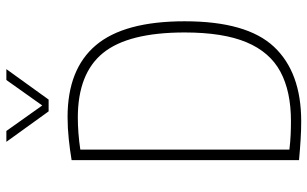

<svg xmlns="http://www.w3.org/2000/svg" viewBox="-206 -778 989 618"><g transform="rotate(-90 289.0 -469.5)"><path d="M207 5Q178.5 5 149.8 3.2Q121 1.5 82 -2V-734Q114.5 -739.5 150.2 -743.2Q186 -747 221 -747Q375 -747 452 -655.8Q529 -564.5 529 -370Q529 -170 446.8 -82.5Q364.5 5 207 5ZM208 -28Q303.5 -28 366.8 -62Q430 -96 461.5 -171.2Q493 -246.5 493 -370Q493 -551.5 427 -632.8Q361 -714 219 -714Q195 -714 168.8 -712Q142.5 -710 116 -706V-33Q141 -30 163 -29Q185 -28 208 -28ZM239 -808 141 -944H176L258 -828.5L340 -944H375L277 -808Z"/></g></svg>

Font: Encode Sans Condensed Thin
Style: Regular
Weight: 100
Width: 3
Designer: Multiple Designers
Foundry: Impallari Type
Version: Version 3.000; ttfautohint (v1.8.3) -l 8 -r 50 -G 200 -x 14 